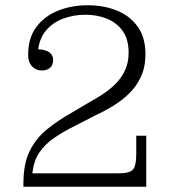

<svg xmlns="http://www.w3.org/2000/svg" viewBox="-20 -710 652 730"><path d="M69 -12Q69 -86 92 -134Q115 -182 156 -216Q197 -250 250 -280L321 -322Q345 -335 371 -352Q397 -369 419.5 -391.5Q442 -414 455.5 -443Q469 -472 469 -510L533 -504Q533 -455 515.5 -417.5Q498 -380 469.5 -353Q441 -326 407 -305.5Q373 -285 340 -270L270 -234Q221 -210 185 -185Q149 -160 128.5 -128.5Q108 -97 103 -51L69 0ZM69 0V-12L103 -51H536V0ZM432 -51Q473 -51 485.5 -65.5Q498 -80 498 -122V-194H536V-51ZM139 -442Q125 -442 113.5 -448.5Q102 -455 94.5 -468Q87 -481 87 -502Q87 -565 117.5 -606.5Q148 -648 199.5 -669Q251 -690 313 -690Q376 -690 425.5 -669.5Q475 -649 504 -608Q533 -567 533 -504L469 -510Q469 -560 447 -591.5Q425 -623 387.5 -638.5Q350 -654 305 -654Q259 -654 218.5 -638.5Q178 -623 152.5 -591Q127 -559 124 -508L118 -522Q145 -524 163.5 -513.5Q182 -503 182 -481Q182 -463 170.5 -452.5Q159 -442 139 -442Z"/></svg>

Font: Montagu Slab 144pt Light
Style: Regular
Weight: 300
Designer: Florian Karsten
Foundry: Florian Karsten
Version: Version 1.000